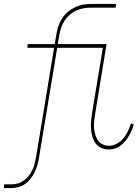

<svg xmlns="http://www.w3.org/2000/svg" viewBox="-92 -755 712 980"><path d="M-72 205 -71 186H-34Q-18 186 -1.5 181.5Q15 177 29.5 166.5Q44 156 55 142Q66 128 73.5 112Q81 96 85 80Q89 64 92 47L184 -511H48L49 -530H187L196 -580Q199 -601 206 -621.5Q213 -642 225 -661Q237 -680 254.5 -694.5Q272 -709 292 -718.5Q312 -728 333 -731.5Q354 -735 375 -735H501L498 -716H374Q355 -716 336 -713Q317 -710 299 -702Q281 -694 265 -680.5Q249 -667 238 -650Q227 -633 220.5 -614.5Q214 -596 211 -577L203 -530H293V-521L292 -511H200L107 50Q104 69 99 87Q94 105 85.5 122.5Q77 140 65 156Q53 172 37 183.5Q21 195 2 200Q-17 205 -35 205ZM463 8Q443 8 425 0Q407 -8 396 -23.5Q385 -39 379.5 -58Q374 -77 372.5 -97Q371 -117 373 -137.5Q375 -158 378 -179L433 -511H292L293 -521V-530H452L394 -176Q391 -158 389 -140Q387 -122 388 -104.5Q389 -87 393.5 -70.5Q398 -54 407 -40Q416 -26 431 -18.5Q446 -11 464 -11Q484 -11 504 -21.5Q524 -32 538 -49Q552 -66 561 -85.5Q570 -105 577 -126L591 -119Q586 -103 579.5 -88.5Q573 -74 565 -60Q557 -46 546.5 -33.5Q536 -21 522.5 -11Q509 -1 493.5 3.5Q478 8 463 8Z"/></svg>

Font: Iosevka Curly Slab ThEx
Style: Italic
Weight: 100
Width: 7
Italic angle: -9°
Monospace: yes
Designer: Belleve Invis
Foundry: Belleve Invis
Version: Version 11.1.0; ttfautohint (v1.8.3)